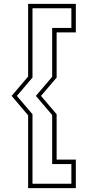

<svg xmlns="http://www.w3.org/2000/svg" viewBox="-20 -770 451 990"><path d="M147.5 -181V177.5H348V76H249V-177L165 -275.5L249 -374V-626H348V-727.5H147.5V-370L67 -275.5ZM272 -181V53H371V200H125V-175.5L40 -275.5L125 -375.5V-750H371V-603H272V-370L191.5 -275.5Z"/></svg>

Font: Tourney Thin ExtraLight
Style: Regular
Weight: 250
Version: Version 1.015